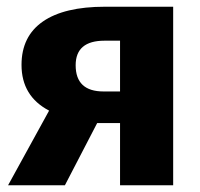

<svg xmlns="http://www.w3.org/2000/svg" viewBox="-20 -551 595 571"><path d="M292 -531H495V0H337V-185H269L173 0H4L126 -222Q44 -265 44 -358Q44 -443 107.5 -487Q171 -531 292 -531ZM288 -279H337V-430H291Q205 -430 205 -357Q205 -279 288 -279Z"/></svg>

Font: Fira Sans
Style: Bold
Weight: 700
Designer: bBox Type GmbH & Carrois Corporate GbR & Edenspiekermann AG
Foundry: bBox Type GmbH & Carrois Corporate GbR & Edenspiekermann AG
Version: Version 4.301;PS 004.301;hotconv 1.0.88;makeotf.lib2.5.64775